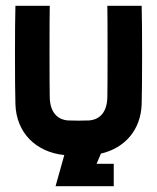

<svg xmlns="http://www.w3.org/2000/svg" viewBox="-20 -520 540 660"><path d="M467 -500H349C350 -468 350 -216 349 -184C347 -126 315 -108 287 -106C269 -105 231 -105 213 -106C185 -108 153 -126 151 -184C150 -216 150 -468 151 -500H33C31 -437 31 -225 33 -162C36 -63 104 3 201 13L171 120H371V43H312L327 8C409 -11 464 -73 467 -162C469 -225 469 -437 467 -500Z"/></svg>

Font: Fervojo
Style: Bold
Weight: 700
Designer: kohakuno
Version: ver.1.0